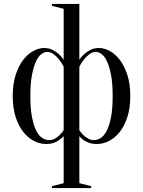

<svg xmlns="http://www.w3.org/2000/svg" viewBox="-20 -720 730 980"><path d="M460 -5Q477 -5 494 -15.5Q511 -26 524.5 -52Q538 -78 546.5 -121Q555 -164 555 -230Q555 -296 546.5 -339Q538 -382 525.5 -408Q513 -434 498 -444.5Q483 -455 470 -455Q451 -455 435.5 -443Q420 -431 409 -417Q396 -400 385 -380V-55Q395 -41 406 -30Q416 -20 429.5 -12.5Q443 -5 460 -5ZM230 -5Q247 -5 260.5 -12.5Q274 -20 284 -30Q295 -41 305 -55V-380Q294 -400 281 -417Q270 -431 254.5 -443Q239 -455 220 -455Q207 -455 192 -444.5Q177 -434 164.5 -408Q152 -382 143.5 -339Q135 -296 135 -230Q135 -164 143.5 -121Q152 -78 165.5 -52Q179 -26 196 -15.5Q213 -5 230 -5ZM305 -675 245 -690V-700H385V-415Q396 -432 411 -445Q424 -456 442 -465.5Q460 -475 485 -475Q513 -475 541.5 -459Q570 -443 593 -412.5Q616 -382 630.5 -336Q645 -290 645 -230Q645 -170 630.5 -124Q616 -78 592 -47.5Q568 -17 537.5 -1Q507 15 475 15Q452 15 435 9Q418 3 407 -5Q394 -14 385 -25V215L445 230V240H245V230L305 215V-25Q295 -14 282 -5Q271 3 254.5 9Q238 15 215 15Q183 15 152.5 -1Q122 -17 98 -47.5Q74 -78 59.5 -124Q45 -170 45 -230Q45 -290 59.5 -336Q74 -382 97 -412.5Q120 -443 148.5 -459Q177 -475 205 -475Q229 -475 247.5 -465.5Q266 -456 279 -445Q294 -432 305 -415Z"/></svg>

Font: Oranienbaum
Style: Regular
Weight: 400
Designer: Oleg Pospelov and Jovanny Lemonad
Foundry: Oleg Pospelov and jovanny Lemonad
Version: Version 1.001; ttfautohint (v0.91) -l 8 -r 50 -G 200 -x 0 -w